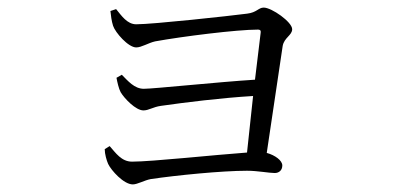

<svg xmlns="http://www.w3.org/2000/svg" viewBox="-20 -498 1040 506"><path d="M269 -113 256 -105C256 -92 261 -75 265 -66C273 -49 306 -12 330 -12C342 -12 361 -23 377 -26C444 -36 565 -48 631 -48C659 -48 689 -42 704 -42C715 -42 724 -49 724 -62C724 -75 705 -89 683 -95L725 -377C729 -399 750 -405 750 -421C750 -440 696 -478 675 -478C661 -478 657 -465 631 -462C585 -456 383 -434 339 -434C315 -434 300 -457 286 -474L271 -469C272 -459 274 -442 278 -430C284 -412 318 -373 339 -373C353 -373 371 -385 389 -389C461 -402 604 -420 660 -420C665 -420 668 -418 667 -412L652 -288C556 -282 385 -264 359 -264C334 -264 317 -285 301 -301L287 -293C289 -282 293 -264 298 -255C308 -238 338 -207 358 -207C372 -207 383 -216 404 -219C467 -228 563 -240 647 -245L631 -96C547 -90 380 -72 328 -72C300 -72 285 -95 269 -113Z"/></svg>

Font: Noto Serif KR Light
Style: Regular
Weight: 300
Designer: Ryoko NISHIZUKA 西塚涼子 (kana & ideographs); Frank Grießhammer (Latin, Greek & Cyrillic); Wenlong ZHANG 张文龙 (bopomofo); San
Foundry: Adobe
Version: Version 2.001;hotconv 1.1.0;makeotfexe 2.6.0